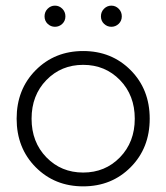

<svg xmlns="http://www.w3.org/2000/svg" viewBox="-20 -651 590 681"><path d="M149 -566.5Q138 -577 138 -593Q138 -609 149 -620Q160 -631 175 -631Q190 -631 201 -620Q212 -609 212 -593Q212 -577 201 -566.5Q190 -556 175 -556Q160 -556 149 -566.5ZM349 -566.5Q338 -577 338 -593Q338 -609 349 -620Q360 -631 375 -631Q390 -631 401 -620Q412 -609 412 -593Q412 -577 401 -566.5Q390 -556 375 -556Q360 -556 349 -566.5ZM144.5 -367Q92 -313 92 -230Q92 -147 144.5 -93Q197 -39 275 -39Q353 -39 405.5 -93Q458 -147 458 -230Q458 -313 405.5 -367Q353 -421 275 -421Q197 -421 144.5 -367ZM106.5 -58Q39 -126 39 -230Q39 -334 106.5 -402Q174 -470 275 -470Q376 -470 443.5 -402Q511 -334 511 -230Q511 -126 443.5 -58Q376 10 275 10Q174 10 106.5 -58Z"/></svg>

Font: Renner* Light
Style: Light
Weight: 300
Version: Version 003.000 ; ttfautohint (v0.97) -l 8 -r 50 -G 200 -x 1